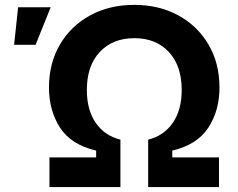

<svg xmlns="http://www.w3.org/2000/svg" viewBox="-20 -757 965 777"><path d="M180.2 0V-120.1H369.1V-147.5Q267.6 -171.4 222.9 -240.5Q178.2 -309.6 178.2 -402.8Q178.2 -501 222.4 -576.4Q266.6 -651.9 344.5 -694.6Q422.4 -737.3 522.9 -737.3Q624 -737.3 701.9 -694.6Q779.8 -651.9 824 -576.4Q868.2 -501 868.2 -402.8Q868.2 -309.6 823.2 -240.5Q778.3 -171.4 677.2 -147.5V-120.1H866.2V0H579.6V-191.9Q642.6 -207.5 679 -259.5Q715.3 -311.5 715.3 -393.1Q715.3 -490.7 663.3 -546.6Q611.3 -602.5 523.9 -602.5Q436 -602.5 383.8 -546.6Q331.5 -490.7 331.5 -393.1Q331.5 -311.5 367.7 -259.5Q403.8 -207.5 467.3 -191.9V0ZM37.1 -575.7 53.2 -727.5H185.1L124 -575.7Z"/></svg>

Font: Inter
Style: Bold
Weight: 700
Designer: Rasmus Andersson
Foundry: rsms
Version: Version 4.001;git-9221beed3